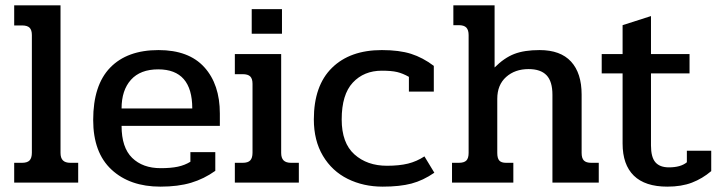

<svg xmlns="http://www.w3.org/2000/svg" viewBox="-20 -682 2679 717"><path d="M33 -74H62Q82 -74 90.5 -83Q99 -92 99 -112V-551Q99 -570 90.5 -578.5Q82 -587 62 -587H33V-662H206V-111Q206 -92 215 -83Q224 -74 243 -74H272V0H33Z M328 -234Q328 -364 391.5 -429.5Q455 -495 572 -495Q685 -495 743 -431Q801 -367 801 -258V-212H434Q434 -131 473.5 -92.5Q513 -54 580 -54Q618 -54 644 -59.5Q670 -65 691 -78V-114H784V-44Q742 -14 693.5 0.5Q645 15 579 15Q465 15 396.5 -48.5Q328 -112 328 -234ZM698 -277Q698 -423 571 -423Q504 -423 469 -384Q434 -345 434 -277Z M920 -648H1033V-556H920ZM857 -74H886Q906 -74 914.5 -83Q923 -92 923 -112V-369Q923 -388 914.5 -396.5Q906 -405 886 -405H857V-480H1030V-111Q1030 -92 1039 -83Q1048 -74 1067 -74H1096V0H857Z M1152 -236Q1152 -362 1219.5 -428.5Q1287 -495 1406 -495Q1471 -495 1515 -481Q1559 -467 1600 -436V-340H1507V-395Q1484 -408 1463 -413Q1442 -418 1406 -418Q1339 -418 1297.5 -373.5Q1256 -329 1256 -236Q1256 -148 1303.5 -105.5Q1351 -63 1425 -63Q1471 -63 1503.5 -71Q1536 -79 1565 -98L1602 -37Q1560 -8 1516.5 3.5Q1473 15 1409 15Q1337 15 1278.5 -14Q1220 -43 1186 -100Q1152 -157 1152 -236Z M1668 -74H1693Q1713 -74 1721.5 -82.5Q1730 -91 1730 -111V-551Q1730 -570 1721.5 -579Q1713 -588 1693 -588H1673V-662H1827V-430Q1863 -466 1900.5 -480.5Q1938 -495 1995 -495Q2073 -495 2112.5 -452Q2152 -409 2152 -329V-111Q2152 -91 2160.5 -82.5Q2169 -74 2188 -74H2216V0H2043V-328Q2043 -378 2021 -401Q1999 -424 1954 -424Q1903 -424 1870 -394.5Q1837 -365 1837 -313V-111Q1837 -91 1844.5 -82.5Q1852 -74 1870 -74H1897V0H1668Z M2305 -146V-408H2227V-480H2305V-588L2411 -622V-480H2555V-408H2411V-139Q2411 -95 2427.5 -76Q2444 -57 2478 -57Q2522 -57 2545 -76V-119H2636V-43Q2603 -15 2564 0Q2525 15 2472 15Q2389 15 2347 -26Q2305 -67 2305 -146Z"/></svg>

Font: Pridi
Style: Regular
Weight: 400
Designer: Katatrad Team
Foundry: CadsonDemak
Version: Version 1.001